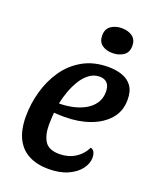

<svg xmlns="http://www.w3.org/2000/svg" viewBox="-139 -805 735 907"><g transform="rotate(20 228.5 -352.0)"><path d="M215 20Q158 20 116.5 -1.5Q75 -23 53 -67Q31 -111 31 -178Q31 -241 48.5 -303.5Q66 -366 101 -417Q136 -468 190.5 -499Q245 -530 319 -530Q358 -530 389 -519Q420 -508 438 -483Q456 -458 456 -415Q456 -357 421.5 -317.5Q387 -278 330 -257.5Q273 -237 204 -237Q191 -237 175.5 -237.5Q160 -238 150 -239Q149 -223 148 -207.5Q147 -192 147 -179Q147 -125 167 -94.5Q187 -64 240 -64Q283 -64 317 -84.5Q351 -105 370 -143Q384 -139 389 -127Q394 -115 394 -102Q394 -72 373 -44Q352 -16 312 2Q272 20 215 20ZM157 -288Q191 -288 224.5 -295Q258 -302 286 -317.5Q314 -333 330.5 -357.5Q347 -382 347 -415Q347 -444 333.5 -458.5Q320 -473 295 -473Q267 -473 243.5 -455.5Q220 -438 203 -410Q186 -382 174.5 -350Q163 -318 157 -288ZM312 -598Q280 -598 259.5 -613.5Q239 -629 239 -660Q239 -693 261.5 -708.5Q284 -724 315 -724Q348 -724 369 -708.5Q390 -693 390 -662Q390 -629 367.5 -613.5Q345 -598 312 -598Z"/></g></svg>

Font: Sansita Swashed Light
Style: Regular
Weight: 400
Version: Version 1.003